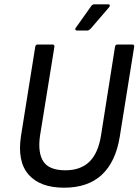

<svg xmlns="http://www.w3.org/2000/svg" viewBox="-20 -862 644 893"><path d="M278 11Q166 11 112.5 -50.5Q59 -112 78 -232L144 -645Q146 -655 155 -655H224Q234 -655 233 -644L166 -230Q155 -151 182 -110.5Q209 -70 284 -70Q355 -70 396 -110Q437 -150 450 -233L515 -645Q517 -655 526 -655H596Q605 -655 604 -644L537 -226Q518 -109 453.5 -49Q389 11 278 11ZM337 -720Q332 -720 330.5 -724Q329 -728 332 -732L403 -832Q409 -842 419 -842H483Q489 -842 490.5 -838.5Q492 -835 488 -829L403 -730Q399 -726 395 -723Q391 -720 386 -720Z"/></svg>

Font: Sofia Sans Semi Condensed Medium
Style: Italic
Weight: 500
Italic angle: -9°
Version: Version 4.100